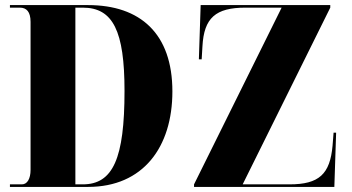

<svg xmlns="http://www.w3.org/2000/svg" viewBox="-20 -734 1381 754"><path d="M19 0H326C542 0 657 -156 657 -375C657 -602 531 -714 326 -714H19V-704H58C84 -704 100 -688 100 -648V-67C100 -32 87 -10 66 -10H19ZM742 0H1293L1300 -213H1290L1286 -162C1276 -50 1233 -10 1117 -10H933L1277 -704V-714H768L761 -501H772L775 -552C781 -664 827 -704 944 -704H1086L742 -10ZM305 -10H276V-704H305C424 -704 469 -612 469 -377C469 -112 424 -10 305 -10Z"/></svg>

Font: Noto Serif Display Condensed Black
Style: Regular
Weight: 900
Width: 3
Designer: Monotype Design Team
Foundry: Monotype Imaging Inc.
Version: Version 2.009